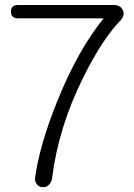

<svg xmlns="http://www.w3.org/2000/svg" viewBox="-20 -738 540 775"><path d="M51.8 -664.1H398.4Q293.9 -535.2 210.9 -329.1Q139.6 -151.4 122.1 -23.4Q119.1 -5.9 128.9 5.9Q136.7 16.6 151.4 17.6Q165 18.6 175.8 9.8Q187.5 -1 190.4 -19.5Q215.8 -224.6 316.4 -425.8Q391.6 -578.1 466.8 -656.2Q485.4 -676.8 475.6 -697.3Q465.8 -717.8 439.5 -717.8H51.8Q24.4 -717.8 24.4 -691.4Q24.4 -664.1 51.8 -664.1Z"/></svg>

Font: GulimChe
Style: Regular
Weight: 400
Monospace: yes
Version: Version 2.21